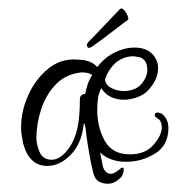

<svg xmlns="http://www.w3.org/2000/svg" viewBox="-20 -415 443 464"><path d="M240 29Q231 29 222.5 25.5Q214 22 209 13Q205 4 200.5 -18.5Q196 -41 192 -66Q188 -91 187 -104L184 -117Q182 -117 182 -113Q177 -67 150 -40Q124 -14 94 -14Q51 -14 36 -68Q34 -78 32.5 -87.5Q31 -97 31 -107Q31 -147 48.5 -185.5Q66 -224 96.5 -249Q127 -274 167 -271L182 -270Q204 -266 215 -253Q239 -284 274 -295Q283 -298 291 -299Q299 -300 306 -300Q332 -300 347 -285.5Q362 -271 362 -250Q362 -224 340 -199Q330 -187 313 -180.5Q296 -174 279 -174Q262 -174 247.5 -181Q233 -188 225 -202Q219 -191 217 -178.5Q215 -166 215 -149Q215 -108 233 -75Q251 -42 294 -42Q331 -42 351 -65Q371 -88 371 -107Q371 -124 359 -130Q354 -133 354 -137Q354 -143 361 -143Q371 -143 379 -132Q387 -121 387 -106Q387 -64 355 -44Q323 -24 284 -24Q247 -24 222 -46L229 -11Q235 5 248 5Q256 5 268 -5Q273 -10 276 -10Q279 -10 279 -5Q279 4 273 13Q266 20 258.5 24.5Q251 29 240 29ZM280 -195Q291 -195 302.5 -199Q314 -203 322 -212Q336 -229 336 -246Q336 -277 308 -278Q307 -279 302 -279Q279 -279 259 -263Q242 -247 234 -224Q234 -211 248 -203Q262 -195 280 -195ZM105 -29Q119 -29 132 -40.5Q145 -52 154 -69Q165 -90 169 -115Q173 -140 173 -175Q173 -187 186 -188Q188 -200 192 -211.5Q196 -223 203 -234Q194 -240 178 -240Q172 -240 170 -239Q136 -234 113 -209Q90 -184 79 -149.5Q68 -115 68 -82Q68 -65 76 -47Q84 -29 105 -29ZM202 -302Q196 -298 193 -300Q190 -302 190 -305Q190 -310 194 -314Q212 -332 234.5 -356Q257 -380 270 -393Q274 -397 279.5 -391Q285 -385 288.5 -376.5Q292 -368 288 -366Q279 -360 262.5 -347Q246 -334 229 -321.5Q212 -309 202 -302Z"/></svg>

Font: Puppies Play
Style: Regular
Weight: 400
Designer: Robert E. Leuschke
Foundry: Robert E. Leuschke
Version: Version 1.010; ttfautohint (v1.8.3)